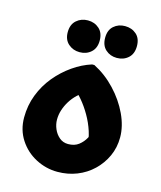

<svg xmlns="http://www.w3.org/2000/svg" viewBox="-120 -889 826 986"><g transform="rotate(15 293.5 -395.5)"><path d="M42 -215Q42 -279 64 -336Q86 -393 124 -439Q162 -485 210 -518.5Q258 -552 309 -568H321Q384 -536 435 -482Q486 -428 515.5 -365Q545 -302 545 -243Q545 -189 524 -143Q503 -97 466.5 -62Q430 -27 382 -8Q334 11 279 11Q218 11 163.5 -17.5Q109 -46 75.5 -97.5Q42 -149 42 -215ZM208 -248Q208 -223 218.5 -198.5Q229 -174 248.5 -157.5Q268 -141 295 -141Q329 -141 351 -158Q373 -175 386 -199Q399 -223 403 -243L393 -152Q394 -192 380.5 -233.5Q367 -275 345 -313Q323 -351 297.5 -381Q272 -411 250 -428L319 -427Q294 -410 273.5 -390.5Q253 -371 238.5 -347.5Q224 -324 216 -299Q208 -274 208 -248ZM422 -633Q387 -633 362.5 -655Q338 -677 338 -718Q338 -759 362.5 -780.5Q387 -802 422 -802Q458 -802 482.5 -780.5Q507 -759 507 -718Q507 -677 482.5 -655Q458 -633 422 -633ZM230 -612Q195 -612 170 -634Q145 -656 145 -696Q145 -737 170 -759Q195 -781 230 -781Q266 -781 290.5 -759Q315 -737 315 -696Q315 -656 290.5 -634Q266 -612 230 -612Z"/></g></svg>

Font: Kufam ExtraBold
Style: Regular
Weight: 800
Designer: Wael Morcos, Artur Schmal
Foundry: Original Type
Version: Version 1.300; ttfautohint (v1.8.3)